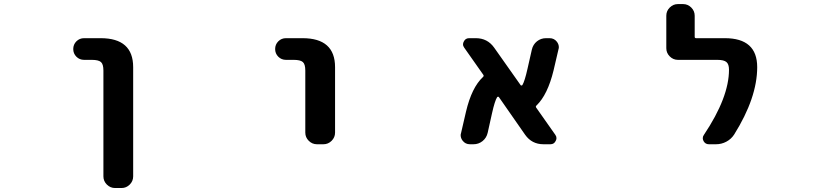

<svg xmlns="http://www.w3.org/2000/svg" viewBox="-20 -735 4040 951"><path d="M396.5 -438.5Q374 -438.5 358.4 -454.1Q342.8 -469.7 342.8 -492.2Q342.8 -514.6 358.4 -530.3Q374 -545.9 396.5 -545.9H478.5Q639.6 -545.9 639.6 -402.3V138.7Q639.6 162.1 622.6 179.2Q605.5 196.3 582 196.3H549.8Q526.4 196.3 509.3 179.2Q492.2 162.1 492.2 138.7V-385.7Q492.2 -417 480 -427.7Q467.8 -438.5 434.6 -438.5Z M1396.5 -438.5Q1374 -438.5 1358.4 -454.1Q1342.8 -469.7 1342.8 -492.2Q1342.8 -514.6 1358.4 -530.3Q1374 -545.9 1396.5 -545.9H1478.5Q1639.6 -545.9 1639.6 -402.3V-78.1Q1639.6 -54.7 1622.6 -37.6Q1605.5 -20.5 1582 -20.5H1549.8Q1526.4 -20.5 1509.3 -37.6Q1492.2 -54.7 1492.2 -78.1V-385.7Q1492.2 -417 1480 -427.7Q1467.8 -438.5 1434.6 -438.5Z M2730.5 -67.4Q2736.3 -59.6 2736.3 -50.8Q2736.3 -43.9 2732.4 -37.1Q2724.6 -20.5 2706.1 -20.5H2671.9Q2614.3 -20.5 2581.1 -67.4L2451.2 -253.9Q2450.2 -255.9 2447.3 -255.9Q2444.3 -255.9 2442.4 -253.9Q2430.7 -235.4 2417 -173.8L2395.5 -77.1Q2389.6 -51.8 2370.1 -36.1Q2350.6 -20.5 2325.2 -20.5H2307.6Q2285.2 -20.5 2271.5 -38.1Q2261.7 -50.8 2261.7 -65.4Q2261.7 -70.3 2263.7 -76.2L2288.1 -181.6Q2316.4 -301.8 2372.1 -353.5Q2377.9 -358.4 2374 -364.3L2279.3 -499Q2273.4 -506.8 2273.4 -515.6Q2273.4 -522.5 2277.3 -529.3Q2285.2 -545.9 2303.7 -545.9H2336.9Q2394.5 -545.9 2427.7 -499L2558.6 -313.5Q2559.6 -311.5 2562.5 -311.5Q2565.4 -311.5 2567.4 -313.5Q2579.1 -333 2592.8 -394.5L2614.3 -489.3Q2620.1 -514.6 2639.6 -530.3Q2659.2 -545.9 2684.6 -545.9H2702.1Q2724.6 -545.9 2738.3 -528.3Q2748 -515.6 2748 -501Q2748 -496.1 2746.1 -490.2L2721.7 -385.7Q2692.4 -265.6 2637.7 -212.9Q2631.8 -208 2635.7 -202.1Z M3491.2 -20.5Q3473.6 -20.5 3464.8 -36.1Q3460.9 -43.9 3460.9 -50.8Q3460.9 -59.6 3466.8 -67.4Q3590.8 -252.9 3590.8 -389.6Q3590.8 -417 3578.1 -427.7Q3565.4 -438.5 3533.2 -438.5H3337.9Q3314.5 -438.5 3297.4 -455.6Q3280.3 -472.7 3280.3 -496.1V-657.2Q3280.3 -680.7 3297.4 -697.8Q3314.5 -714.8 3337.9 -714.8H3363.3Q3386.7 -714.8 3403.8 -697.8Q3420.9 -680.7 3420.9 -657.2V-552.7Q3420.9 -545.9 3427.7 -545.9H3570.3Q3730.5 -545.9 3730.5 -402.3Q3730.5 -251 3616.2 -68.4Q3601.6 -45.9 3577.6 -33.2Q3553.7 -20.5 3526.4 -20.5Z"/></svg>

Font: Gen Jyuu Gothic Monospace Bold
Style: Bold
Weight: 700
Designer: [Source Han Sans]
Ryoko NISHIZUKA  (kana & ideographs); Paul D. Hunt (Latin, Greek & Cyrillic); Wenlong ZHANG  (bopomofo
Version: Version 1.002.20150607